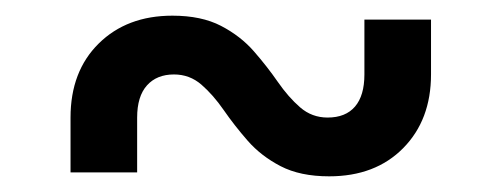

<svg xmlns="http://www.w3.org/2000/svg" viewBox="-20 -475 640 245"><path d="M70 -255V-325Q70 -384 106 -419.5Q142 -455 200 -455Q237 -455 262 -442Q287 -429 304 -409.5Q321 -390 334.5 -370.5Q348 -351 363 -338Q378 -325 398 -325Q421 -325 433 -339Q445 -353 445 -380V-450H530V-380Q530 -322 494.5 -286Q459 -250 400 -250Q363 -250 338 -263Q313 -276 296 -295.5Q279 -315 265.5 -334.5Q252 -354 237 -367Q222 -380 202 -380Q180 -380 167.5 -366Q155 -352 155 -325V-255Z"/></svg>

Font: Atlassian Mono
Style: Regular
Weight: 400
Monospace: yes
Designer: Philipp Nurullin, Konstantin Bulenkov
Foundry: Modifications by Atlassian Pty Ltd, manufactured by JetBrains
Version: Version 2.304